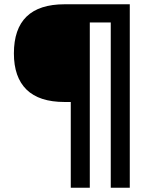

<svg xmlns="http://www.w3.org/2000/svg" viewBox="-20 -778 734 898"><path d="M311 -301H282Q163 -301 104 -359Q45 -417 45 -528Q45 -758 282 -758H587V100H498V-673H400V100H311Z"/></svg>

Font: Biryani
Style: Regular
Weight: 400
Designer: Dan Reynolds and Mathieu Réguer
Foundry: Dan Reynolds and Mathieu Réguer
Version: Version 1.004; ttfautohint (v1.1) -l 5 -r 5 -G 72 -x 0 -D la